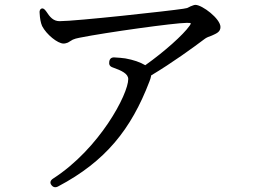

<svg xmlns="http://www.w3.org/2000/svg" viewBox="-20 -730 1040 789"><path d="M191 30C198 40 208 42 219 36C414 -67 519 -199 594 -395C597 -403 600 -411 601 -418C601 -418 601 -419 601 -420C688 -472 776 -536 821 -570C827 -575 839 -580 851 -584C868 -592 886 -598 886 -619C886 -653 811 -710 783 -710C778 -710 771 -707 766 -705C765 -705 764 -704 763 -704C761 -703 758 -701 749 -697C745 -696 740 -695 733 -694C675 -685 292 -643 225 -643C199 -643 185 -660 170 -683C163 -693 157 -697 151 -695C145 -693 141 -686 143 -674C144 -655 147 -637 153 -623C171 -588 217 -551 241 -551C248 -551 253 -553 259 -555C267 -559 271 -563 279 -567C286 -570 295 -573 307 -575C417 -597 699 -636 746 -636C767 -636 767 -636 759 -624C733 -587 656 -518 577 -462C555 -475 528 -484 495 -490C482 -492 468 -493 451 -494C438 -495 431 -489 429 -477C427 -465 431 -457 443 -453C480 -440 507 -427 507 -405C507 -343 389 -119 198 4C187 11 184 21 191 30Z"/></svg>

Font: 寒蝉锦书宋 Text
Style: Regular
Weight: 400
Designer: 寒蝉锦书宋{Warren} 思源宋体{Ryoko NISHIZUKA 西塚涼子 (kana & ideographs); Frank Grießhammer (Latin, Greek & Cyrillic); Wenlong ZHANG 
Foundry: Adobe & ChillType
Version: Version 2.000;Glyphs 3.1.1 (3135)